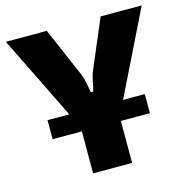

<svg xmlns="http://www.w3.org/2000/svg" viewBox="-102 -593 849 875"><g transform="rotate(-15 322.5 -156.0)"><path d="M643 -497 410 -23H235L2 -497H195L294 -268Q303 -247 308 -222Q313 -197 317 -175H328Q334 -197 338.5 -222Q343 -247 352 -268L449 -497ZM415 -132V185H231V-132ZM552 -103V-13H93V-103Z"/></g></svg>

Font: Exo 2 ExtraBold
Style: Regular
Weight: 800
Designer: Natanael Gama
Foundry: Natanael Gama
Version: Version 2.010